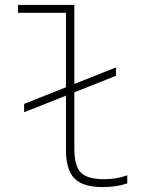

<svg xmlns="http://www.w3.org/2000/svg" viewBox="-20 -750 590 780"><path d="M78 -294V-328L451 -476V-442ZM398 10Q317 10 282.5 -25Q248 -60 248 -142V-698H53V-730H282V-146Q282 -76 308.5 -49Q335 -22 403 -22Q430 -22 452.5 -26Q475 -30 497 -38V-5Q473 3 449 6.5Q425 10 398 10Z"/></svg>

Font: M PLUS Code Latin SemiExpanded ExtraLight
Style: Regular
Weight: 250
Width: 6
Designer: Coji Morishita
Foundry: UNDERFOREST DESIGN
Version: Version 1.002; ttfautohint (v1.8.3)